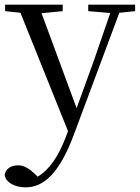

<svg xmlns="http://www.w3.org/2000/svg" viewBox="-30 -536 602 827"><path d="M350 -488 445 -480 374 -274 300 -70 149 -479 240 -488V-516H-8V-488L58 -481L263 29L252 58C221 138 182 196 132 225L120 213C97 191 74 176 48 176C20 176 -5 189 -10 217C-6 251 36 271 80 271C161 271 227 206 287 47L484 -481L552 -488V-516H350Z"/></svg>

Font: Harano Aji Mincho K1
Style: Regular
Weight: 400
Foundry: Masamichi Hosoda
Version: HaranoAjiMinchoK1-Regular version 20230610;ttx 4.39.4